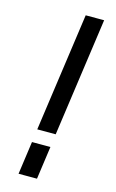

<svg xmlns="http://www.w3.org/2000/svg" viewBox="-117 -798 511 845"><g transform="rotate(15 138.5 -375.0)"><path d="M88 -210H172L248 -750H164ZM59 0H143L164 -150H80Z"/></g></svg>

Font: Mohave
Style: Italic
Weight: 400
Italic angle: -8°
Designer: Gumpita Rahayu
Foundry: Tokotype
Version: Version 2.002;PS 002.002;hotconv 1.0.88;makeotf.lib2.5.64775